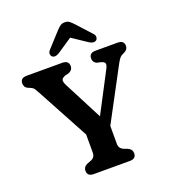

<svg xmlns="http://www.w3.org/2000/svg" viewBox="-163 -1045 1036 1165"><g transform="rotate(-20 355.5 -463.0)"><path d="M514.5 -35.5Q514.5 0 473.5 0H241.5Q200 0 200 -35.5Q200 -61.5 227.5 -73.5L247.5 -81Q265.5 -87.5 272.5 -98.5Q279.5 -109.5 279.5 -124V-241.5L97 -579.5Q87 -598 80.8 -607Q74.5 -616 60.5 -622L46.5 -628Q32.5 -633.5 26.8 -643.2Q21 -653 21 -664.5Q21 -700 62.5 -700H291Q333.5 -700 333.5 -664.5Q333.5 -636.5 303 -626L284.5 -622Q261 -613.5 258.2 -601.2Q255.5 -589 266.5 -567L396 -316.5L531 -574.5Q541.5 -594.5 539 -605.2Q536.5 -616 517 -622.5L489.5 -628.5Q479 -632.5 472.2 -641.5Q465.5 -650.5 465.5 -664.5Q465.5 -700 507 -700H649Q690.5 -700 690.5 -664.5Q690.5 -641 665.5 -629L658.5 -625.5Q650 -622 643.8 -617.5Q637.5 -613 629.5 -601.8Q621.5 -590.5 609 -566.5L435 -240.5V-124Q435 -92.5 467 -81L487 -73.5Q514.5 -61.5 514.5 -35.5ZM291.5 -761.5Q263 -744 246 -758.5Q239.5 -764.5 238.5 -776Q237.5 -787.5 249 -800L331.5 -890.5Q346 -906.5 358.5 -916.2Q371 -926 389.5 -926Q408 -926 420.2 -916.2Q432.5 -906.5 447 -890.5L529.5 -800Q541 -787.5 540 -776Q539 -764.5 532.5 -758.5Q515.5 -744 487 -761.5L389 -827Z"/></g></svg>

Font: Fraunces 9pt S100 SemiBold
Style: Regular
Weight: 600
Version: Version 1.000; ttfautohint (v1.8.3)